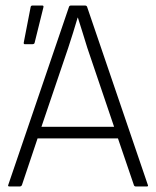

<svg xmlns="http://www.w3.org/2000/svg" viewBox="-20 -675 563 695"><path d="M15 0Q7 0 10 -6L230 -651Q232 -655 237 -655H287Q293 -655 295 -651L515 -6Q518 0 511 0H472Q467 0 465 -4L407 -174H116L59 -4Q56 0 51 0ZM227 -502 130 -216H393L296 -502Q287 -530 279 -557Q271 -584 262 -611H261Q253 -584 244.5 -556.5Q236 -529 227 -502ZM70 -515Q65 -515 66 -521L91 -650Q92 -655 98 -655H133Q139 -655 137 -648L105 -519Q103 -515 97 -515Z"/></svg>

Font: Sofia Sans Semi Condensed Light
Style: Regular
Weight: 300
Designer: Botio Nikoltchev, Ani Petrova
Foundry: lettersoup
Version: Version 4.100; ttfautohint (v1.8.4.7-5d5b)